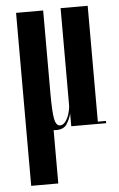

<svg xmlns="http://www.w3.org/2000/svg" viewBox="-54 -561 524 847"><g transform="rotate(-5 207.5 -138.0)"><path d="M182 11Q175.5 11 169.5 10.5V246.5H49.5V-519.5H169.5V-153.5Q169.5 -70 175.8 -39Q182 -8 200 -8Q213.5 -8 224.2 -22.5Q235 -37 241 -57.5Q247 -78 247 -94.5V-523H367V-10H403V0H248.5V-57Q243 -33.5 229 -11.2Q215 11 182 11Z"/></g></svg>

Font: Imbue 100pt
Style: Bold
Weight: 700
Designer: Tyler Finck
Foundry: Etcetera Type Company
Version: Version 1.102; ttfautohint (v1.8.3)